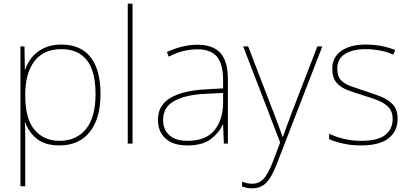

<svg xmlns="http://www.w3.org/2000/svg" viewBox="-20 -780 2227 1043"><path d="M313 -538Q418 -538 472 -469.5Q526 -401 526 -269Q526 -136 467.5 -63Q409 10 303 10Q224 10 179 -27Q134 -64 117 -116H115Q117 -82 117 -49.5Q117 -17 117 15V232H91V-528H113L115 -402H117Q128 -437 153 -468Q178 -499 218 -518.5Q258 -538 313 -538ZM313 -513Q217 -513 167 -447.5Q117 -382 117 -265V-262Q117 -135 167.5 -75Q218 -15 303 -15Q395 -15 447 -79Q499 -143 499 -269Q499 -393 452 -453Q405 -513 313 -513Z M700 0H674V-760H700Z M1054 -537Q1136 -537 1177 -492.5Q1218 -448 1218 -350V0H1196L1192 -103H1190Q1169 -57 1124 -23.5Q1079 10 998 10Q919 10 878.5 -28Q838 -66 838 -129Q838 -208 904.5 -247.5Q971 -287 1089 -294L1192 -300V-343Q1192 -433 1158 -472.5Q1124 -512 1054 -512Q1014 -512 976.5 -503Q939 -494 896 -472L887 -498Q927 -516 968.5 -526.5Q1010 -537 1054 -537ZM1091 -270Q989 -265 927.5 -232Q866 -199 866 -129Q866 -76 900 -45.5Q934 -15 998 -15Q1098 -15 1144.5 -72Q1191 -129 1192 -220V-275Z M1301 -528H1328L1465 -172Q1483 -124 1495.5 -91Q1508 -58 1515 -37H1517Q1525 -59 1536.5 -91Q1548 -123 1565 -168L1704 -528H1731L1482 115Q1457 180 1427.5 211.5Q1398 243 1349 243Q1322 243 1295 233V207Q1309 212 1321 215Q1333 218 1349 218Q1387 218 1411.5 192Q1436 166 1461 102L1502 -6Z M2140 -134Q2140 -67 2090.5 -28.5Q2041 10 1942 10Q1887 10 1842 -0.5Q1797 -11 1768 -24V-54Q1848 -15 1942 -15Q2033 -15 2073 -47Q2113 -79 2113 -134Q2113 -173 2091.5 -196.5Q2070 -220 2033.5 -234.5Q1997 -249 1953 -262Q1907 -276 1868.5 -290.5Q1830 -305 1807.5 -331.5Q1785 -358 1785 -407Q1785 -469 1834 -503.5Q1883 -538 1967 -538Q2014 -538 2055 -529.5Q2096 -521 2127 -508L2116 -483Q2088 -497 2047.5 -505Q2007 -513 1967 -513Q1895 -513 1853.5 -486.5Q1812 -460 1812 -407Q1812 -366 1832.5 -344.5Q1853 -323 1887.5 -311Q1922 -299 1962 -286Q2006 -272 2047 -256Q2088 -240 2114 -212.5Q2140 -185 2140 -134Z"/></svg>

Font: Noto Sans Cherokee Thin
Style: Regular
Weight: 100
Designer: Monotype Design Team
Foundry: Monotype Imaging Inc.
Version: Version 2.001; ttfautohint (v1.8.4.7-5d5b)